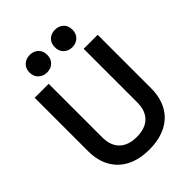

<svg xmlns="http://www.w3.org/2000/svg" viewBox="-258 -1027 1164 1164"><g transform="rotate(-45 323.5 -445.5)"><path d="M53 -243V-700H173V-240Q173 -170 212 -132Q251 -94 323 -94Q396 -94 434.5 -132Q473 -170 473 -240V-700H593V-243Q593 -163 561 -105Q529 -47 468 -16.5Q407 14 323 14Q239 14 178.5 -16.5Q118 -47 85.5 -105Q53 -163 53 -243ZM356 -830Q356 -865 377.5 -885Q399 -905 431 -905Q464 -905 485.5 -885Q507 -865 507 -830Q507 -796 485.5 -775.5Q464 -755 431 -755Q399 -755 377.5 -775.5Q356 -796 356 -830ZM139 -830Q139 -865 161 -885Q183 -905 215 -905Q248 -905 269.5 -885Q291 -865 291 -830Q291 -796 269.5 -775.5Q248 -755 215 -755Q183 -755 161 -775.5Q139 -796 139 -830Z"/></g></svg>

Font: Space Grotesk Frontify SemiBold
Style: Regular
Weight: 600
Designer: Florian Karsten
Version: Version 2.000